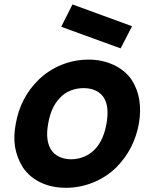

<svg xmlns="http://www.w3.org/2000/svg" viewBox="-20 -854 693 889"><path d="M591.5 -732.5 538.5 -630 263.5 -730 315.5 -833.5ZM86.5 -78Q58.5 -123 50 -172Q41.5 -221 53 -281Q74 -401.5 158.5 -484.5Q205.5 -530 265.5 -554Q325.5 -578 390.5 -578Q453.5 -578 506 -553.5Q559.5 -528.5 589.5 -484.5Q643.5 -401.5 623 -281Q601 -161.5 517.5 -78Q470.5 -32.5 410 -8.5Q349.5 15.5 285.5 15.5Q220.5 15.5 169.2 -8.5Q118 -32.5 86.5 -78ZM214.5 -164.5Q227 -141.5 252.5 -129Q278 -116.5 309.5 -116.5Q341 -116.5 370.5 -129Q400 -141.5 421 -164.5Q459.5 -205.5 473 -281Q486.5 -358.5 462.5 -399Q449 -422 424.2 -434Q399.5 -446 366.5 -446Q334.5 -446 305.2 -434Q276 -422 256 -399Q216 -358 203 -281Q189.5 -207 214.5 -164.5Z"/></svg>

Font: Russisch Sans ExtraBold
Style: Italic
Weight: 800
Width: 4
Italic angle: -10°
Designer: Michael Sharanda (font) & Cristiano Sobral (main changes)
Foundry: Michael Sharanda
Version: Version 2.00;September 8, 2020;FontCreator 13.0.0.2681 64-bi